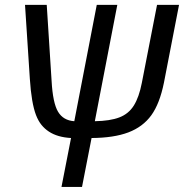

<svg xmlns="http://www.w3.org/2000/svg" viewBox="-20 -548 768 776"><path d="M363.3 -58.1Q424.8 -59.1 462.4 -73.5Q500 -87.9 521 -121.6Q542 -155.3 553.2 -212.9L614.7 -528.3H703.6L642.6 -213.9Q625.5 -129.4 591.8 -82.5Q557.6 -35.2 498.8 -12.9Q439.9 9.3 350.1 9.8L311.5 207.5H228.5L267.1 9.8Q212.4 6.8 177.7 -16.1Q160.6 -27.3 147.7 -43.2Q134.8 -59.1 125.5 -83Q106.9 -131.8 100.6 -229.5L81.1 -528.3H168.9L188.5 -221.7Q193.4 -131.8 214.6 -96.4Q235.8 -61 280.3 -58.1L371.1 -528.3H454.1Z"/></svg>

Font: Arimo
Style: Italic
Weight: 400
Italic angle: -12°
Designer: Steve Matteson
Foundry: Monotype Imaging Inc.
Version: Version 1.33